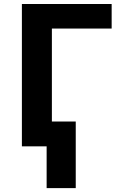

<svg xmlns="http://www.w3.org/2000/svg" viewBox="-20 -734 601 963"><path d="M213.9 0H89.8V-713.9H540V-590.8H240.2V-124.5H359.9V209.5H213.9Z"/></svg>

Font: Viking Open Sans
Style: Bold
Weight: 700
Foundry: Ascender Corporation
Version: Version 2.001